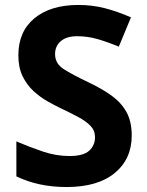

<svg xmlns="http://www.w3.org/2000/svg" viewBox="-20 -744 591 774"><path d="M511 -198Q511 -103 442.5 -46.5Q374 10 248 10Q135 10 46 -33V-174Q97 -152 151.5 -133.5Q206 -115 260 -115Q316 -115 339.5 -136.5Q363 -158 363 -191Q363 -218 344.5 -237Q326 -256 295 -272.5Q264 -289 224 -308Q199 -320 170 -336.5Q141 -353 114.5 -377.5Q88 -402 71 -437Q54 -472 54 -521Q54 -617 119 -670.5Q184 -724 296 -724Q352 -724 402.5 -711Q453 -698 508 -674L459 -556Q410 -576 371 -587Q332 -598 291 -598Q248 -598 225 -578Q202 -558 202 -526Q202 -488 236 -466Q270 -444 337 -412Q392 -386 430.5 -358Q469 -330 490 -292Q511 -254 511 -198Z"/></svg>

Font: RS Noto Sans
Style: Bold
Weight: 700
Designer: Monotype Design Team
Foundry: Monotype Imaging Inc.
Version: Version 3.10